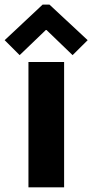

<svg xmlns="http://www.w3.org/2000/svg" viewBox="-38 -800 394 820"><path d="M83.5 0V-535.2H235.8V0ZM45.9 -564.5 -18.1 -628.4 144 -780.3H173.3L336.4 -628.4L272 -564.5L160.6 -671.9H157.7Z"/></svg>

Font: Reddit Sans Condensed ExtraBold
Style: Regular
Weight: 800
Designer: Stephen Hutchings
Foundry: Reddit
Version: Version 1.014